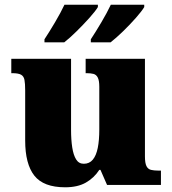

<svg xmlns="http://www.w3.org/2000/svg" viewBox="-20 -786 731 816"><path d="M257 10Q165 10 126 -39.5Q87 -89 87 -189V-402Q87 -431 84 -446.5Q81 -462 69.5 -468.5Q58 -475 32 -475H28V-536H282V-234Q282 -192 287 -159.5Q292 -127 303.5 -108.5Q315 -90 336 -90Q360 -90 374.5 -107.5Q389 -125 395.5 -157.5Q402 -190 402 -235V-417Q402 -444 395.5 -456.5Q389 -469 377 -472Q365 -475 348 -475H344V-536H596V-121Q596 -93 602.5 -80Q609 -67 622 -64Q635 -61 652 -61H664V0H435L407 -64H402Q380 -30 345 -10Q310 10 257 10ZM366 -619Q387 -651 411 -691.5Q435 -732 451 -766H593V-756Q583 -739 557.5 -710Q532 -681 502.5 -652.5Q473 -624 450 -606H366ZM169 -619Q190 -651 214 -691.5Q238 -732 254 -766H396V-756Q386 -739 360 -710Q334 -681 305 -652.5Q276 -624 253 -606H169Z"/></svg>

Font: Noto Serif Hebrew Black
Style: Regular
Weight: 900
Version: Version 2.003